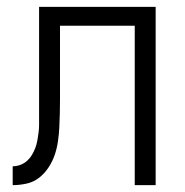

<svg xmlns="http://www.w3.org/2000/svg" viewBox="-20 -540 540 560"><path d="M17 0V-55Q28 -55 39 -59Q50 -63 58.5 -70.5Q67 -78 73 -88Q79 -98 83 -108.5Q87 -119 89 -130.5Q91 -142 92.5 -153.5Q94 -165 94 -176Q94 -187 94 -199V-520H434V0H373V-465H155V-250Q155 -230 154.5 -209.5Q154 -189 153 -168.5Q152 -148 149 -127.5Q146 -107 139.5 -88Q133 -69 121.5 -51.5Q110 -34 94 -21.5Q78 -9 57.5 -4.5Q37 0 17 0Z"/></svg>

Font: Iosevka Curly Light
Style: Regular
Weight: 300
Monospace: yes
Designer: Belleve Invis
Foundry: Belleve Invis
Version: Version 22.1.2; ttfautohint (v1.8.4)